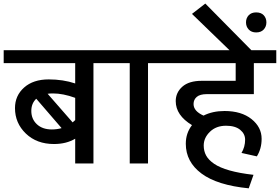

<svg xmlns="http://www.w3.org/2000/svg" viewBox="-35 -904 1548 1062"><path d="M380.9 0V-136.7Q331.5 -107.4 263.7 -107.4Q168 -107.4 107.9 -165.3Q47.9 -223.1 47.9 -306.2Q47.9 -375 98.4 -419.9Q148.9 -464.8 234.4 -464.8Q314 -464.8 380.9 -442.4V-554.7H-14.6V-626.5H606.4V-554.7H481.9V0ZM258.3 -387.2Q240.7 -387.2 228.5 -385.3L366.7 -227.1Q376.5 -234.9 380.9 -239.7V-362.8Q314 -387.2 258.3 -387.2ZM251.5 -188Q280.3 -188 305.7 -195.3L165.5 -357.9Q138.2 -332 138.2 -290.5Q138.2 -245.6 168.9 -216.8Q199.7 -188 251.5 -188Z M682.6 0V-554.7H577.1V-626.5H908.2V-554.7H783.7V0Z M1367.2 63 1340.8 137.7Q1166.5 120.6 1079.6 55.9Q992.7 -8.8 992.7 -108.9Q992.7 -167.5 1026.9 -211.9Q937 -266.1 937 -344.7Q937 -392.1 973.6 -424.6Q1010.3 -457 1080.6 -457H1268.6V-554.7H878.9V-626.5H1493.2V-554.7H1369.1V-383.3H1108.9Q1071.3 -383.3 1053.5 -368.2Q1035.6 -353 1035.6 -328.6Q1035.6 -289.1 1090.8 -264.6Q1140.6 -290 1207 -290Q1300.3 -290 1356.2 -245.4Q1412.1 -200.7 1412.1 -136.2Q1412.1 -81.1 1385.7 -39.1L1300.8 -58.1Q1320.8 -91.3 1320.8 -131.3Q1320.8 -163.6 1293.5 -186Q1266.1 -208.5 1215.3 -208.5Q1160.2 -208.5 1126 -175Q1091.8 -141.6 1091.8 -99.1Q1091.8 -68.4 1105.2 -43.7Q1118.7 -19 1149.7 2.2Q1180.7 23.4 1235.1 38.8Q1289.6 54.2 1367.2 63Z M1374 -607.4H1253.9L1026.9 -827.1L1100.6 -884.3ZM1381.8 -835.4Q1409.2 -835.4 1423.8 -819.6Q1438.5 -803.7 1438.5 -780.3Q1438.5 -756.8 1423.6 -740.7Q1408.7 -724.6 1381.8 -724.6Q1356 -724.6 1340.8 -740.7Q1325.7 -756.8 1325.7 -780.3Q1325.7 -803.7 1340.6 -819.6Q1355.5 -835.4 1381.8 -835.4Z"/></svg>

Font: Khula Semibold
Style: Regular
Weight: 600
Designer: Erin McLaughlin, Steve Matteson
Version: Version 1.000;PS 1.0;hotconv 1.0.72;makeotf.lib2.5.5900